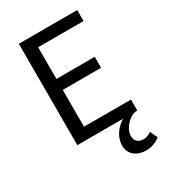

<svg xmlns="http://www.w3.org/2000/svg" viewBox="-211 -756 949 1076"><g transform="rotate(-30 263.5 -218.5)"><path d="M412 219C446 219 481 204 502 187L479 139C464 150 448 157 428 157C400 157 375 142 375 107C375 55 432 0 472 0H478V-71H174V-309H422V-380H174V-585H468V-656H90V0H386C345 25 306 71 306 127C306 189 354 219 412 219Z"/></g></svg>

Font: DAIFUKU Sans
Style: Regular
Weight: 400
Designer: Original font ‘Source Han Sans JP’ : Paul D. Hunt
Foundry: Daifuku
Version: Version 1.000